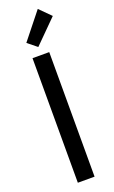

<svg xmlns="http://www.w3.org/2000/svg" viewBox="-178 -975 603 1014"><g transform="rotate(-20 123.5 -467.5)"><path d="M164 0H70V-700H164ZM119 -745 67 -787 185 -935 247 -873Z"/></g></svg>

Font: Baumans
Style: Regular
Weight: 400
Designer: Henadij Zarechnjuk
Foundry: Cyreal (www.cyreal.org)
Version: Version 001.001